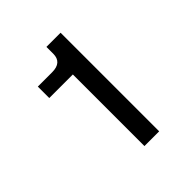

<svg xmlns="http://www.w3.org/2000/svg" viewBox="-188 -820 950 950"><g transform="rotate(-45 286.5 -345.0)"><path d="M285.2 -689.9H384.3V0H281.2V-501H116.2V-581.1H216.3Q285.2 -581.1 285.2 -642.1Z"/></g></svg>

Font: HK Grotesk SemiBold Legacy
Style: Regular
Weight: 600
Designer: Alfredo Marco Pradil
Foundry: Hanken Design Co.
Version: Version 2.022;PS 002.022;hotconv 1.0.88;makeotf.lib2.5.64775